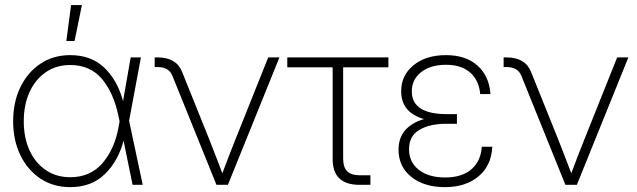

<svg xmlns="http://www.w3.org/2000/svg" viewBox="-20 -748 2579 777"><path d="M264.2 9.3Q195.8 9.3 143.8 -25.1Q91.8 -59.6 62.5 -119.9Q33.2 -180.2 33.2 -257.3Q33.2 -335 62.5 -395.3Q91.8 -455.6 143.8 -490.2Q195.8 -524.9 264.2 -524.9Q349.1 -524.9 402.1 -474.1Q455.1 -423.3 478 -338.9L508.8 -515.6H550.3L502.4 -259.3L557.6 0H516.6L480 -178.7Q459 -97.2 404.8 -43.9Q350.6 9.3 264.2 9.3ZM463.9 -256.8 459.5 -278.3Q439.5 -373.5 392.1 -429.2Q344.7 -484.9 264.2 -484.9Q208 -484.9 165.8 -456.1Q123.5 -427.2 99.9 -376Q76.2 -324.7 76.2 -257.3Q76.2 -190.4 99.6 -139.4Q123 -88.4 165.5 -59.6Q208 -30.8 264.2 -30.8Q345.7 -30.8 394.8 -87.9Q443.8 -145 460 -234.4ZM248.5 -582 267.6 -727.5H311.5L281.7 -582Z M856 0 677.2 -442.4Q663.1 -476.6 617.7 -476.6H606V-515.6H618.7Q693.4 -515.6 716.8 -457.5L827.6 -182.1Q840.8 -148.9 853.8 -114.7Q866.7 -80.6 879.9 -46.9Q892.6 -80.6 905.5 -114.7Q918.5 -148.9 932.1 -182.1L1065.4 -515.6H1110.8L902.3 0Z M1435.1 0Q1326.2 0 1326.2 -104V-475.6H1142.6V-515.6H1551.8V-475.6H1368.7V-106.9Q1368.7 -71.3 1385 -54.9Q1401.4 -38.6 1437.5 -38.6H1479V0Z M1780.3 9.3Q1696.3 9.3 1644.5 -32.2Q1592.8 -73.7 1592.8 -142.1Q1592.8 -190.4 1619.9 -221.2Q1647 -252 1695.8 -266.1Q1603.5 -293 1603.5 -378.4Q1603.5 -443.4 1653.6 -484.1Q1703.6 -524.9 1784.7 -524.9Q1865.7 -524.9 1912.8 -482.2Q1960 -439.5 1964.8 -367.2H1923.3Q1918.5 -422.9 1882.8 -454.3Q1847.2 -485.8 1784.7 -485.8Q1722.2 -485.8 1684.3 -456.1Q1646.5 -426.3 1646.5 -378.4Q1646.5 -286.1 1789.1 -286.1H1829.1V-247.1H1786.1Q1718.8 -247.1 1677 -222.4Q1635.3 -197.8 1635.3 -144Q1635.3 -92.3 1674.6 -61Q1713.9 -29.8 1781.2 -29.8Q1849.6 -29.8 1887.9 -63.2Q1926.3 -96.7 1929.7 -154.3H1972.2Q1968.8 -78.1 1916.7 -34.4Q1864.7 9.3 1780.3 9.3Z M2268.1 0 2089.4 -442.4Q2075.2 -476.6 2029.8 -476.6H2018.1V-515.6H2030.8Q2105.5 -515.6 2128.9 -457.5L2239.7 -182.1Q2252.9 -148.9 2265.9 -114.7Q2278.8 -80.6 2292 -46.9Q2304.7 -80.6 2317.6 -114.7Q2330.6 -148.9 2344.2 -182.1L2477.5 -515.6H2522.9L2314.5 0Z"/></svg>

Font: Inter Display ExtraLight
Style: Regular
Weight: 200
Designer: Rasmus Andersson
Foundry: rsms
Version: Version 4.000;git-a52131595